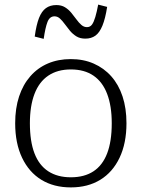

<svg xmlns="http://www.w3.org/2000/svg" viewBox="-20 -804 616 835"><path d="M530 -268Q530 -181 500 -118Q470 -55 416 -22Q362 11 288 11Q214 11 160 -22Q106 -55 76 -118Q46 -181 46 -268Q46 -333 63 -384.5Q80 -436 112 -472.5Q144 -509 188.5 -528Q233 -547 288 -547Q343 -547 387.5 -527.5Q432 -508 464 -472Q496 -436 513 -384.5Q530 -333 530 -268ZM110 -268Q110 -189 130 -137Q150 -85 190 -59Q230 -33 288 -33Q347 -33 386.5 -59Q426 -85 446 -137Q466 -189 466 -268Q466 -343 446 -395.5Q426 -448 386.5 -475Q347 -502 288 -502Q230 -502 190 -475Q150 -448 130 -395.5Q110 -343 110 -268ZM351 -636Q328 -636 312 -646Q296 -656 284 -670.5Q272 -685 261.5 -699.5Q251 -714 240.5 -723.5Q230 -733 217 -733Q196 -733 186.5 -708.5Q177 -684 170 -635L131 -645Q138 -696 149.5 -725.5Q161 -755 179.5 -768.5Q198 -782 225 -782Q247 -782 262.5 -772.5Q278 -763 290 -748.5Q302 -734 312.5 -719.5Q323 -705 334 -695.5Q345 -686 358 -686Q372 -686 380 -697Q388 -708 394.5 -730Q401 -752 407 -784L446 -774Q438 -723 425.5 -692.5Q413 -662 395 -649Q377 -636 351 -636Z"/></svg>

Font: Roboto Serif SemiCondensed ExtraLight
Style: Regular
Weight: 250
Width: 4
Designer: Greg Gazdowicz
Foundry: Commercial Type
Version: Version 1.007